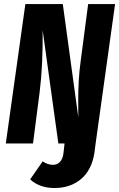

<svg xmlns="http://www.w3.org/2000/svg" viewBox="-20 -713 592 954"><path d="M418 -692.9H551.8L455.1 0L449.2 45.9Q436 131.3 383.1 176.3Q330.1 221.2 251 221.2Q176.3 221.2 129.9 178.2L191.9 88.9Q217.8 106 243.2 106Q264.2 106 277.6 91.8Q291 77.6 294.9 51.8L300.8 0H270L191.9 -563Q193.8 -388.7 176.8 -253.9L144 0H8.8L106 -692.9H292L369.1 -129.9Q368.7 -182.1 368.7 -223.4Q368.7 -264.6 371.3 -312Q374 -359.4 380.9 -410.2Z"/></svg>

Font: Fira Sans Compressed
Style: Bold Italic
Weight: 700
Width: 3
Italic angle: -8°
Designer: Carrois Corporate & Edenspiekermann AG
Foundry: Carrois Corporate GbR & Edenspiekermann AG
Version: Version 4.203;PS 004.203;hotconv 1.0.88;makeotf.lib2.5.64775